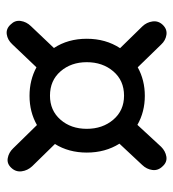

<svg xmlns="http://www.w3.org/2000/svg" viewBox="8 -644 525 582"><g transform="rotate(-90 271.0 -352.5)"><path d="M62.5 -184.5 127 -253.5Q100 -296.5 100 -352.5Q100 -407 126 -449L58.5 -518Q45.5 -532 43.2 -550Q41 -568 54 -581.5Q66.5 -595 83.2 -592Q100 -589 112.5 -576L183.5 -503.5Q223 -526 272 -526Q319.5 -526 358.5 -505L428.5 -578.5Q441.5 -592.5 458.5 -595Q475.5 -597.5 488.5 -583Q501.5 -570 499 -552.8Q496.5 -535.5 483.5 -522L417 -452Q445 -409.5 445 -352.5Q445 -295 416.5 -251.5L482.5 -184Q495 -171 497.5 -153.2Q500 -135.5 487 -122Q474 -108.5 457 -111Q440 -113.5 427.5 -127L358.5 -198Q319.5 -176.5 272 -176.5Q223.5 -176.5 184 -199L117.5 -127Q104.5 -114 87.8 -111.2Q71 -108.5 58.5 -122.5Q45 -136 47.2 -153.5Q49.5 -171 62.5 -184.5ZM272.5 -239.5Q318.5 -239.5 346.2 -272Q374 -304.5 374 -352.5Q374 -400 346.2 -432Q318.5 -464 272.5 -464Q227.5 -464 199.8 -432.2Q172 -400.5 172 -352.5Q172 -304.5 199.8 -272Q227.5 -239.5 272.5 -239.5Z"/></g></svg>

Font: Fraunces 144pt SuperSoft SemiBold
Style: Regular
Weight: 600
Version: Version 1.000;[b76b70a41]